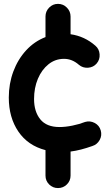

<svg xmlns="http://www.w3.org/2000/svg" viewBox="-20 -728 563 991"><path d="M279.3 242.7Q252.4 242.7 233.6 223.9Q214.8 205.1 214.8 178.2V46.9Q124 23.4 74.7 -49.1Q25.4 -121.6 25.4 -224.6Q25.4 -295.9 48.8 -358.9Q72.3 -421.9 115 -468.3Q157.7 -514.6 214.8 -536.6V-642.6Q214.8 -669.4 233.6 -688.7Q252.4 -708 279.3 -708Q306.2 -708 325.2 -688.7Q344.2 -669.4 344.2 -642.6V-551.3Q416.5 -541 472.2 -492.2Q492.2 -475.1 494.1 -447.8Q496.1 -420.4 479 -400.4Q461.9 -380.4 434.6 -378.4Q407.2 -376.5 387.2 -393.6Q352.1 -424.3 310.5 -424.3Q265.1 -424.3 230.2 -396.2Q195.3 -368.2 175.5 -321.3Q155.8 -274.4 155.8 -216.8Q155.8 -151.9 188 -112.1Q220.2 -72.3 287.1 -72.3Q317.4 -72.3 353.5 -79.6Q389.6 -86.9 419.4 -98.6Q444.8 -106 468.8 -93.3Q492.7 -80.6 500 -54.7Q507.3 -28.8 494.4 -5.4Q481.4 18.1 456.1 25.9Q425.8 36.6 398.4 43.7Q371.1 50.8 344.2 54.2V178.2Q344.2 205.1 325.2 223.9Q306.2 242.7 279.3 242.7Z"/></svg>

Font: Mikhak-FD Bold
Style: Regular
Weight: 700
Designer: Amin Abedi
Version: Version 3.3